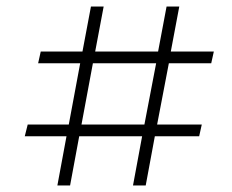

<svg xmlns="http://www.w3.org/2000/svg" viewBox="-20 -569 711 589"><path d="M156 0 184 -151H56L65 -187H191L226 -375H97L105 -411H233L259 -549H298L272 -411H465L491 -549H530L504 -411H636L628 -375H498L462 -187H599L591 -151H455L427 0H388L416 -151H223L195 0ZM265 -375 230 -187H423L459 -375Z"/></svg>

Font: Literata 24pt Light
Style: Italic
Weight: 300
Italic angle: -2°
Designer: Latin by Veronika Burian and Jose Scaglione. Greek by Irene Vlachou. Cyrillic by Vera Evstafieva
Foundry: TypeTogether
Version: Version 3.103;gftools[0.9.29]